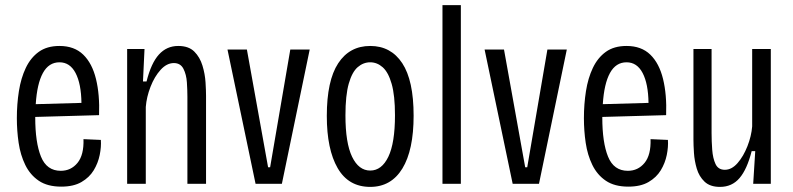

<svg xmlns="http://www.w3.org/2000/svg" viewBox="-20 -720 3106 752"><path d="M220 11Q166 11 132 -12Q98 -35 79 -74Q60 -113 53 -160.5Q46 -208 46 -257Q46 -312 54 -363Q62 -414 81 -454Q100 -494 132 -517Q164 -540 213 -540Q271 -540 306 -506Q341 -472 356 -410.5Q371 -349 368 -269L118 -262V-260Q118 -162 140.5 -106.5Q163 -51 218 -51Q258 -51 283.5 -82Q309 -113 307 -175L375 -172Q377 -145 370.5 -113Q364 -81 347 -53Q330 -25 299 -7Q268 11 220 11ZM213 -476Q171 -476 148 -434Q125 -392 120 -312L299 -317Q298 -392 276 -434Q254 -476 213 -476Z M478 0V-528H546L540 -401H554Q572 -473 602.5 -506.5Q633 -540 678 -540Q719 -540 741 -518Q763 -496 773 -463Q783 -430 785 -397.5Q787 -365 787 -345V0H714V-341Q714 -366 712 -397Q710 -428 698.5 -450.5Q687 -473 661 -473Q633 -473 609 -446.5Q585 -420 569.5 -380Q554 -340 551 -301V0Z M981 0 871 -526H947L1030 -65H1038L1117 -526H1193L1084 0Z M1430 12Q1345 12 1302.5 -61.5Q1260 -135 1260 -266Q1260 -404 1304.5 -472Q1349 -540 1430 -540Q1511 -540 1555.5 -472.5Q1600 -405 1600 -267Q1600 -132 1556 -60Q1512 12 1430 12ZM1430 -52Q1475 -52 1501 -106Q1527 -160 1527 -269Q1527 -346 1514 -391.5Q1501 -437 1479 -456.5Q1457 -476 1430 -476Q1403 -476 1381 -457Q1359 -438 1346 -392.5Q1333 -347 1333 -268Q1333 -160 1359 -106Q1385 -52 1430 -52Z M1713 0V-700H1785V0Z M1988 0 1878 -526H1954L2037 -65H2045L2124 -526H2200L2091 0Z M2441 11Q2387 11 2353 -12Q2319 -35 2300 -74Q2281 -113 2274 -160.5Q2267 -208 2267 -257Q2267 -312 2275 -363Q2283 -414 2302 -454Q2321 -494 2353 -517Q2385 -540 2434 -540Q2492 -540 2527 -506Q2562 -472 2577 -410.5Q2592 -349 2589 -269L2339 -262V-260Q2339 -162 2361.5 -106.5Q2384 -51 2439 -51Q2479 -51 2504.5 -82Q2530 -113 2528 -175L2596 -172Q2598 -145 2591.5 -113Q2585 -81 2568 -53Q2551 -25 2520 -7Q2489 11 2441 11ZM2434 -476Q2392 -476 2369 -434Q2346 -392 2341 -312L2520 -317Q2519 -392 2497 -434Q2475 -476 2434 -476Z M2800 12Q2761 12 2739.5 -8.5Q2718 -29 2709 -59.5Q2700 -90 2698 -121Q2696 -152 2696 -173V-528H2767V-199Q2767 -167 2769.5 -133.5Q2772 -100 2782.5 -77.5Q2793 -55 2819 -55Q2846 -55 2869 -81.5Q2892 -108 2907.5 -147.5Q2923 -187 2926 -225V-528H2999V0H2930L2938 -128H2924Q2906 -57 2876.5 -22.5Q2847 12 2800 12Z"/></svg>

Font: Bricolage Grotesque 10pt Condensed Light
Style: Regular
Weight: 300
Width: 3
Designer: Mathieu Triay
Foundry: Atelier Triay
Version: Version 1.000; ttfautohint (v1.8.4.7-5d5b);gftools[0.9.32]